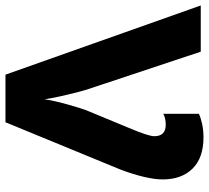

<svg xmlns="http://www.w3.org/2000/svg" viewBox="-51 -713 764 702"><g transform="rotate(90 331.0 -362.0)"><path d="M482 -724Q456 -724 433 -719Q410 -714 396 -707V-577Q412 -586 436 -586Q478 -586 478 -544Q478 -523 448 -452L383 -295Q376 -277 362 -227.5Q348 -178 343 -143Q338 -178 325.5 -229.5Q313 -281 307 -299L169 -714H0L253 0H427L601 -423Q636 -518 636 -575Q636 -644 596.5 -684Q557 -724 482 -724Z"/></g></svg>

Font: Noto Sans UI Extra
Style: Regular
Weight: 800
Designer: Monotype Design Team
Foundry: Monotype Imaging Inc.
Version: Version 1.901